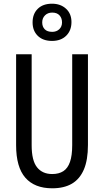

<svg xmlns="http://www.w3.org/2000/svg" viewBox="-20 -1007 562 1037"><path d="M455 -224Q455 -143 433 -91.5Q411 -40 368.5 -15Q326 10 262 10Q167 10 117 -47Q67 -104 67 -223V-714H151V-222Q151 -140 180 -103.5Q209 -67 262 -67Q298 -67 322 -82.5Q346 -98 358 -132.5Q370 -167 370 -223V-714H455ZM261 -786Q212 -786 184 -813.5Q156 -841 156 -886Q156 -932 184 -959.5Q212 -987 261 -987Q307 -987 336.5 -960Q366 -933 366 -888Q366 -842 337.5 -814Q309 -786 261 -786ZM262 -835Q285 -835 300 -849Q315 -863 315 -886Q315 -909 301.5 -924Q288 -939 262 -939Q238 -939 223 -924Q208 -909 208 -886Q208 -863 221.5 -849Q235 -835 262 -835Z"/></svg>

Font: Noto Sans ExtraCondensed
Style: Regular
Weight: 400
Width: 2
Designer: Monotype Design Team
Foundry: Monotype Imaging Inc.
Version: Version 2.013